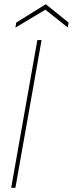

<svg xmlns="http://www.w3.org/2000/svg" viewBox="-20 -890 345 910"><path d="M33 0 157 -700H177L53 0ZM53 -759 57 -783 197 -870 305 -783 301 -760 195 -844Z"/></svg>

Font: DM Sans 11pt Thin
Style: Italic
Weight: 250
Italic angle: -10°
Version: Version 4.004;gftools[0.9.30]